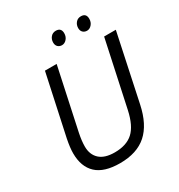

<svg xmlns="http://www.w3.org/2000/svg" viewBox="-207 -1032 1101 1180"><g transform="rotate(-30 343.5 -441.5)"><path d="M687 -713.9 586.9 -242.2Q560.1 -113.8 490.5 -52Q420.9 9.8 300.8 9.8Q188.5 9.8 134.3 -41Q80.1 -91.8 80.1 -187Q80.1 -226.6 91.8 -285.2L184.1 -713.9H267.1L173.8 -278.8Q163.1 -227.1 163.1 -187Q163.1 -129.9 198.7 -96.9Q234.4 -64 305.2 -64Q389.2 -64 435.8 -106.7Q482.4 -149.4 503.9 -248L604 -713.9ZM314 -837.9Q314 -860.4 327.6 -876.7Q341.3 -893.1 363.8 -893.1Q401.9 -893.1 401.9 -854Q401.9 -830.1 387.5 -813.5Q373 -796.9 354 -796.9Q336.9 -796.9 325.4 -807.6Q314 -818.4 314 -837.9ZM491.7 -837.9Q491.7 -860.4 505.4 -876.7Q519 -893.1 542 -893.1Q579.6 -893.1 579.6 -854Q579.6 -830.1 565.2 -813.5Q550.8 -796.9 531.7 -796.9Q514.6 -796.9 503.2 -807.6Q491.7 -818.4 491.7 -837.9Z"/></g></svg>

Font: CAA NEO Sans
Style: Italic
Weight: 400
Italic angle: -12°
Version: Version 1.10